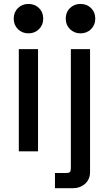

<svg xmlns="http://www.w3.org/2000/svg" viewBox="-20 -781 560 991"><path d="M77.1 0V-527.3H176.3V0ZM127 -608.9Q94.2 -608.9 72.5 -630.6Q50.8 -652.3 50.8 -684.6Q50.8 -717.8 72.5 -739.3Q94.2 -760.7 127 -760.7Q159.7 -760.7 181.4 -739.3Q203.1 -717.8 203.1 -684.6Q203.1 -652.3 181.4 -630.6Q159.7 -608.9 127 -608.9ZM263.7 190.4V111.8H321.3Q336.9 111.8 341.3 106.4Q345.7 101.1 345.7 85V-527.3H444.8V106.9Q444.8 144.5 419.2 167.5Q393.6 190.4 355 190.4ZM395.5 -608.9Q362.8 -608.9 341.1 -630.6Q319.3 -652.3 319.3 -684.6Q319.3 -717.8 341.1 -739.3Q362.8 -760.7 395.5 -760.7Q428.2 -760.7 450 -739.3Q471.7 -717.8 471.7 -684.6Q471.7 -652.3 450 -630.6Q428.2 -608.9 395.5 -608.9Z"/></svg>

Font: Schibsted Grotesk Medium
Style: Regular
Weight: 500
Designer: Bakken & Baeck AS, Henrik Kongsvoll
Foundry: Schibsted ASA
Version: Version 1.100;gftools[0.9.25]